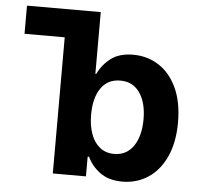

<svg xmlns="http://www.w3.org/2000/svg" viewBox="-51 -760 860 823"><g transform="rotate(5 378.5 -349.0)"><path d="M205.1 -585.9H32.2V-707H349.6V-441.4H353.5Q372.6 -481.9 408.7 -509.5Q444.8 -537.1 504.9 -537.1Q564.9 -537.1 614 -506.1Q663.1 -475.1 691.9 -413.8Q720.7 -352.5 720.7 -264.6Q720.7 -178.7 692.4 -116.9Q664.1 -55.2 615.2 -23.2Q566.4 8.8 504.9 8.8Q445.8 8.8 408.9 -18.3Q372.1 -45.4 353.5 -85H347.7V0H205.1ZM459 -106.4Q513.2 -106.4 542.7 -149.9Q572.3 -193.4 572.3 -265.6Q572.3 -336.9 542.7 -379.4Q513.2 -421.9 459 -421.9Q405.3 -421.9 376 -380.1Q346.7 -338.4 346.7 -265.6Q346.7 -217.8 359.9 -181.9Q373 -146 398.4 -126.2Q423.8 -106.4 459 -106.4Z"/></g></svg>

Font: Pretendard GOV
Style: Bold
Weight: 700
Designer: Base glyphs from Inter by Rasmus Andersson; Hangeul glyphs from Noto Sans CJK(Source Han Sans) by Jang Soo-young and Kan
Foundry: Kil Hyung-jin
Version: Version 1.309